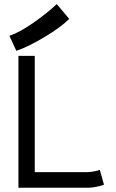

<svg xmlns="http://www.w3.org/2000/svg" viewBox="-20 -903 558 925"><path d="M25.4 -730.5Q73.7 -746.6 139.6 -792.5Q205.6 -838.4 253.4 -883.3L313.5 -812Q273.9 -772 193.4 -723.9Q112.8 -675.8 58.6 -658.2ZM68.8 1.5V-633.8H147.5V-73.7H401.9Q434.1 -75.2 460.9 -84.5L481 -13.2Q438 1.5 402.8 1.5Z"/></svg>

Font: FantasqueSansM Nerd Font
Style: Regular
Weight: 400
Monospace: yes
Designer: Jany Belluz
Version: Version 1.8.0 ; ttfautohint (v1.8.2);Nerd Fonts 3.4.0